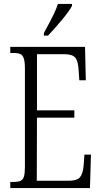

<svg xmlns="http://www.w3.org/2000/svg" viewBox="-20 -951 515 971"><path d="M32 -31H49Q72 -31 84 -36.5Q96 -42 101 -58Q106 -74 106 -107V-604Q106 -638 100.5 -655Q95 -672 83 -677.5Q71 -683 49 -683H32V-714H410L414 -545H381L378 -591Q376 -640 361.5 -658.5Q347 -677 305 -677H167V-393H356V-356H167L166 -37H328Q369 -37 384 -54Q399 -71 403 -114L407 -169H440L435 0H32ZM202 -784 217 -812Q234 -843 249.5 -874.5Q265 -906 273 -931H344V-921Q331 -896 294.5 -852Q258 -808 223 -771H202Z"/></svg>

Font: Noto Serif CondLight
Style: Regular
Weight: 300
Width: 3
Designer: Monotype Design Team
Foundry: Monotype Imaging Inc.
Version: Version 1.001